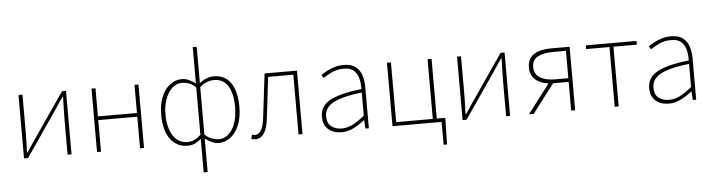

<svg xmlns="http://www.w3.org/2000/svg" viewBox="-53 -970 5348 1441"><g transform="rotate(-5 2621.0 -250.0)"><path d="M96 0V-478H126V-224Q126 -184 125 -137Q124 -90 122 -42H126Q141 -65 161 -94.5Q181 -124 196 -146L424 -478H454V0H424V-254Q424 -294 425.5 -341Q427 -388 428 -436H424Q409 -414 389 -384.5Q369 -355 354 -332L126 0Z M646 0V-478H676V-266H970V-478H1000V0H970V-238H676V0Z M1430 222V42V-30Q1409 -12 1384.5 0Q1360 12 1328 12Q1247 12 1198.5 -52.5Q1150 -117 1150 -238Q1150 -315 1173.5 -371.5Q1197 -428 1237.5 -459Q1278 -490 1328 -490Q1356 -490 1380.5 -478Q1405 -466 1430 -449V-520V-722H1460V-520V-448Q1484 -468 1512 -479Q1540 -490 1568 -490Q1626 -490 1664 -460Q1702 -430 1721 -375Q1740 -320 1740 -246Q1740 -165 1716 -107.5Q1692 -50 1651.5 -19Q1611 12 1562 12Q1539 12 1512.5 0.5Q1486 -11 1460 -30V42V222ZM1330 -16Q1356 -16 1379.5 -26Q1403 -36 1430 -62V-418Q1404 -443 1378 -452.5Q1352 -462 1326 -462Q1284 -462 1251.5 -432Q1219 -402 1200.5 -351Q1182 -300 1182 -238Q1182 -139 1220.5 -77.5Q1259 -16 1330 -16ZM1564 -16Q1607 -16 1639.5 -45.5Q1672 -75 1690 -127Q1708 -179 1708 -246Q1708 -307 1694 -356Q1680 -405 1649 -433.5Q1618 -462 1566 -462Q1542 -462 1515.5 -453Q1489 -444 1460 -418V-60Q1489 -34 1517 -25Q1545 -16 1564 -16Z M1840 8Q1830 8 1823 6.5Q1816 5 1808 2L1816 -28Q1821 -27 1825.5 -25.5Q1830 -24 1836 -24Q1866 -24 1884.5 -54Q1903 -84 1910 -146Q1920 -229 1930 -312Q1940 -395 1950 -478H2194V0H2164V-450H1974Q1965 -373 1956 -296Q1947 -219 1938 -142Q1929 -65 1904 -28.5Q1879 8 1840 8Z M2488 12Q2451 12 2419.5 -1.5Q2388 -15 2369 -43.5Q2350 -72 2350 -117Q2350 -197 2426 -238.5Q2502 -280 2664 -298Q2665 -337 2656.5 -375Q2648 -413 2622 -437.5Q2596 -462 2546 -462Q2495 -462 2454 -442.5Q2413 -423 2390 -406L2374 -428Q2389 -440 2415 -454.5Q2441 -469 2475 -479.5Q2509 -490 2548 -490Q2604 -490 2636 -465Q2668 -440 2681 -399Q2694 -358 2694 -310V0H2668L2664 -64H2662Q2625 -34 2580.5 -11Q2536 12 2488 12ZM2490 -16Q2534 -16 2575 -37Q2616 -58 2664 -98V-272Q2559 -260 2497.5 -239.5Q2436 -219 2409 -189Q2382 -159 2382 -118Q2382 -63 2414.5 -39.5Q2447 -16 2490 -16Z M3242 172V0H2872V-478H2902V-28H3178V-478H3208V-28H3272V-12L3268 172Z M3400 0V-478H3430V-224Q3430 -184 3429 -137Q3428 -90 3426 -42H3430Q3445 -65 3465 -94.5Q3485 -124 3500 -146L3728 -478H3758V0H3728V-254Q3728 -294 3729.5 -341Q3731 -388 3732 -436H3728Q3713 -414 3693 -384.5Q3673 -355 3658 -332L3430 0Z M4218 0V-216H4100Q4065 -216 4034.5 -224Q4004 -232 3980.5 -248Q3957 -264 3943.5 -289.5Q3930 -315 3930 -350Q3930 -397 3953 -425Q3976 -453 4016 -465.5Q4056 -478 4108 -478H4248V0ZM4118 -244H4218V-450H4118Q4047 -450 4004.5 -426.5Q3962 -403 3962 -350Q3962 -297 4004.5 -270.5Q4047 -244 4118 -244ZM3900 0 4076 -230 4102 -218 3936 0Z M4546 0V-450H4370V-478H4752V-450H4576V0Z M4954 12Q4917 12 4885.5 -1.5Q4854 -15 4835 -43.5Q4816 -72 4816 -117Q4816 -197 4892 -238.5Q4968 -280 5130 -298Q5131 -337 5122.5 -375Q5114 -413 5088 -437.5Q5062 -462 5012 -462Q4961 -462 4920 -442.5Q4879 -423 4856 -406L4840 -428Q4855 -440 4881 -454.5Q4907 -469 4941 -479.5Q4975 -490 5014 -490Q5070 -490 5102 -465Q5134 -440 5147 -399Q5160 -358 5160 -310V0H5134L5130 -64H5128Q5091 -34 5046.5 -11Q5002 12 4954 12ZM4956 -16Q5000 -16 5041 -37Q5082 -58 5130 -98V-272Q5025 -260 4963.5 -239.5Q4902 -219 4875 -189Q4848 -159 4848 -118Q4848 -63 4880.5 -39.5Q4913 -16 4956 -16Z"/></g></svg>

Font: SourceSans3VF
Style: Regular
Weight: 200
Designer: Paul D. Hunt
Foundry: Adobe
Version: Version 3.052;hotconv 1.1.0;makeotfexe 2.6.0